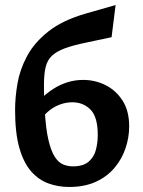

<svg xmlns="http://www.w3.org/2000/svg" viewBox="-20 -731 570 764"><path d="M255 13Q212 13 173 -1Q134 -15 104 -49Q74 -83 57 -142.5Q40 -202 40 -294Q40 -343 49.5 -398.5Q59 -454 87.5 -507.5Q116 -561 172 -605.5Q228 -650 321 -677L440 -711L424 -583L325 -562Q271 -551 237.5 -538.5Q204 -526 186 -508.5Q168 -491 161.5 -463.5Q155 -436 155 -395Q155 -379 155 -363.5Q155 -348 156 -334L158 -294Q162 -220 172.5 -175Q183 -130 198 -107Q213 -84 231.5 -76.5Q250 -69 270 -69Q311 -69 332.5 -87.5Q354 -106 361.5 -134.5Q369 -163 369 -194Q369 -266 340 -295Q311 -324 268 -324Q244 -324 221 -316Q198 -308 178.5 -293Q159 -278 144 -257L107 -297Q124 -320 145.5 -340.5Q167 -361 192.5 -377.5Q218 -394 248 -403.5Q278 -413 311 -413Q358 -413 399.5 -392.5Q441 -372 467.5 -331Q494 -290 494 -228Q494 -184 479.5 -141Q465 -98 435.5 -63Q406 -28 361 -7.5Q316 13 255 13Z"/></svg>

Font: Ysabeau Office
Style: Bold
Weight: 700
Designer: Christian Thalmann (Catharsis Fonts)
Version: Version 2.001;gftools[0.9.30]; featfreeze: tnum,lnum,ss02